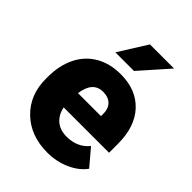

<svg xmlns="http://www.w3.org/2000/svg" viewBox="-217 -859 979 979"><g transform="rotate(45 272.0 -370.0)"><path d="M301.8 9.8Q180.2 9.8 105 -62.7Q29.8 -135.3 29.8 -251.5V-265.1Q29.8 -346.2 59.8 -408.2Q89.8 -470.2 147.5 -504.2Q205.1 -538.1 284.2 -538.1Q395.5 -538.1 460 -469Q524.4 -399.9 524.4 -276.4V-212.4H197.3Q206.1 -168 235.8 -142.6Q265.6 -117.2 313 -117.2Q391.1 -117.2 435.1 -171.9L510.3 -83Q479.5 -40.5 423.1 -15.4Q366.7 9.8 301.8 9.8ZM283.2 -411.1Q210.9 -411.1 197.3 -315.4H363.3V-328.1Q364.3 -367.7 343.3 -389.4Q322.3 -411.1 283.2 -411.1ZM281.2 -750.5H455.1L319.3 -597.2H185.1Z"/></g></svg>

Font: TypoPRO Roboto
Style: Regular
Weight: 900
Designer: Google
Version: Version 2.136; 2016